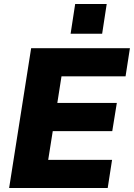

<svg xmlns="http://www.w3.org/2000/svg" viewBox="-20 -948 675 968"><path d="M26 0 137 -705H635L613 -563H290L269 -429H569L546 -287H246L223 -142H545L523 0ZM336 -778 359 -928H518L495 -778Z"/></svg>

Font: Nunito Sans Black
Style: Italic
Weight: 900
Italic angle: -9°
Designer: Vernon Adams
Foundry: Vernon Adams
Version: Version 3.006; ttfautohint (v1.8.3)